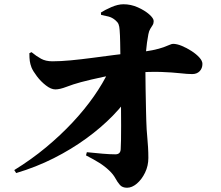

<svg xmlns="http://www.w3.org/2000/svg" viewBox="-20 -830 1040 902"><path d="M47 -31Q128 -81 196.5 -138Q265 -195 321.5 -255.5Q378 -316 421 -377.5Q464 -439 492 -498L600 -506L599 -397Q564 -342 510 -286.5Q456 -231 386 -180Q316 -129 233 -87Q150 -45 56 -17ZM577 52Q555 52 543.5 39Q532 26 522 7.5Q512 -11 493 -29Q472 -49 446.5 -65Q421 -81 384 -100L388 -115Q427 -111 461.5 -108Q496 -105 522 -105Q546 -105 547 -129Q548 -143 548.5 -171.5Q549 -200 549 -240Q549 -280 548.5 -328Q548 -376 547.5 -428.5Q547 -481 546 -535Q546 -543 545.5 -571Q545 -599 544.5 -632Q544 -665 542 -689Q541 -706 537 -716Q533 -726 522 -735Q507 -748 489 -752.5Q471 -757 455 -760L454 -771Q472 -783 503 -796.5Q534 -810 560 -810Q595 -810 627.5 -795.5Q660 -781 681 -762.5Q702 -744 702 -731Q702 -720 697 -712Q692 -704 686 -694.5Q680 -685 677 -669Q673 -649 670.5 -629.5Q668 -610 666.5 -593Q665 -576 664 -562Q663 -545 663 -504.5Q663 -464 664 -413Q665 -362 666 -311Q667 -260 669 -222Q670 -206 672 -184.5Q674 -163 675.5 -138.5Q677 -114 677 -88Q677 -51 661.5 -19Q646 13 623 32.5Q600 52 577 52ZM240 -410Q220 -410 196 -428.5Q172 -447 153.5 -471.5Q135 -496 128 -513Q122 -529 120 -543Q118 -557 118 -580L128 -585Q151 -566 173 -554Q195 -542 226 -542Q264 -542 312 -546.5Q360 -551 412.5 -558Q465 -565 515.5 -571.5Q566 -578 609 -582Q662 -587 695.5 -594Q729 -601 748 -608Q767 -615 777 -619.5Q787 -624 793 -624Q811 -624 834 -614.5Q857 -605 879.5 -590.5Q902 -576 916.5 -560Q931 -544 931 -530Q931 -509 918 -495.5Q905 -482 883 -482Q861 -482 825.5 -486Q790 -490 737 -492Q684 -494 607 -488Q528 -482 466.5 -469Q405 -456 360 -444Q323 -434 292 -422Q261 -410 240 -410Z"/></svg>

Font: Noto Serif SC ExtraLight Black
Style: Regular
Weight: 900
Version: Version 2.002-H1;hotconv 1.1.0;makeotfexe 2.6.0